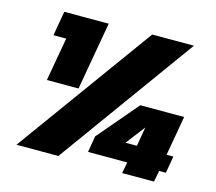

<svg xmlns="http://www.w3.org/2000/svg" viewBox="-101 -834 1081 960"><g transform="rotate(15 439.5 -354.0)"><path d="M60 0 573 -708H789L277 0ZM798 -146H833L818 -58H783L772 0H607L618 -58H415L429 -142L607 -351H834ZM584 -151H643L660 -250ZM123 -352 163 -577H97L119 -704H349L287 -352Z"/></g></svg>

Font: Poppins Black
Style: Italic
Weight: 900
Italic angle: -10°
Designer: Ninad Kale (Devanagari), Jonny Pinhorn (Latin)
Foundry: Indian Type Foundry
Version: Version 3.200;PS 1.000;hotconv 16.6.54;makeotf.lib2.5.65590